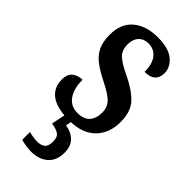

<svg xmlns="http://www.w3.org/2000/svg" viewBox="-248 -595 878 878"><g transform="rotate(45 191.0 -156.0)"><path d="M184 10Q103 10 65 -18.5Q27 -47 27 -98Q27 -135 47.5 -150Q68 -165 95 -165Q95 -108 118.5 -74.5Q142 -41 186 -41Q227 -41 246 -63Q265 -85 265 -123Q265 -157 244 -178.5Q223 -200 173 -225Q126 -248 96 -270.5Q66 -293 51.5 -323Q37 -353 37 -398Q37 -471 82 -508.5Q127 -546 201 -546Q272 -546 305.5 -517.5Q339 -489 339 -452Q339 -391 270 -391Q270 -443 248.5 -469.5Q227 -496 191 -496Q161 -496 143.5 -477Q126 -458 126 -426Q126 -388 147 -367.5Q168 -347 223 -321Q286 -291 320.5 -255Q355 -219 355 -151Q355 -78 310.5 -34Q266 10 184 10ZM162 234Q150 234 129.5 231.5Q109 229 94 224V174Q126 182 148 182Q172 182 186 171Q200 160 200 130Q200 100 183 89.5Q166 79 138 75L155 -9H198L189 36Q226 41 249.5 64Q273 87 273 128Q273 180 242 207Q211 234 162 234Z"/></g></svg>

Font: Noto Serif Ethiopic ExtraCondensed SemiBold
Style: Regular
Weight: 600
Width: 2
Designer: Monotype Design Team
Foundry: Monotype Imaging Inc.
Version: Version 2.102; ttfautohint (v1.8.4.7-5d5b)